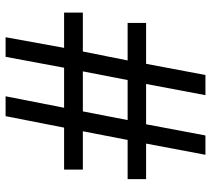

<svg xmlns="http://www.w3.org/2000/svg" viewBox="-54 -700 754 686"><g transform="rotate(90 323.0 -357.0)"><path d="M480 -436 449 -276H586V-209H436L395 0H324L365 -209H222L183 0H113L151 -209H25V-276H164L196 -436H62V-502H208L248 -714H320L280 -502H424L464 -714H533L493 -502H620V-436ZM235 -276H378L409 -436H266Z"/></g></svg>

Font: Noto Sans Javanese
Style: Regular
Weight: 400
Designer: Monotype Design Team
Foundry: Monotype Imaging Inc.
Version: Version 2.004